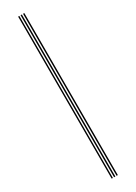

<svg xmlns="http://www.w3.org/2000/svg" viewBox="-217 -810 582 821"><g transform="rotate(-30 73.5 -400.0)"><path d="M82.8 0V-800H89V0ZM58.5 0V-800H64.5V0ZM70.5 0V-800H76.8V0Z"/></g></svg>

Font: Big Shoulders Inline Display Thin ExtraLight
Style: Regular
Weight: 250
Version: Version 2.002